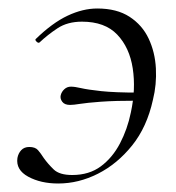

<svg xmlns="http://www.w3.org/2000/svg" viewBox="-20 -419 415 452"><path d="M117 13Q76 13 46.5 -3Q17 -19 21 -47Q23 -58 30 -65.5Q37 -73 49 -73Q63 -73 69.5 -65.5Q76 -58 83 -47Q93 -33 106.5 -20Q120 -7 150 -7Q190 -7 217.5 -27.5Q245 -48 262.5 -81.5Q280 -115 288 -154Q300 -209 292.5 -258Q285 -307 256 -337.5Q227 -368 173 -368Q139 -368 115.5 -352.5Q92 -337 73 -319Q70 -317 66 -321Q62 -325 64 -327Q103 -365 139 -382Q175 -399 209 -399Q255 -399 285 -379.5Q315 -360 330 -328Q345 -296 347 -258Q349 -220 340 -184Q326 -120 291 -76.5Q256 -33 210.5 -10Q165 13 117 13ZM145 -172Q132 -172 126.5 -179.5Q121 -187 123 -195Q125 -203 131.5 -209Q138 -215 147 -215Q156 -215 171 -211.5Q186 -208 218 -204.5Q250 -201 308 -201V-182Q250 -182 217 -179.5Q184 -177 168.5 -174.5Q153 -172 145 -172Z"/></svg>

Font: Cormorant Light
Style: Italic
Weight: 300
Italic angle: -10°
Designer: Christian Thalmann (Catharsis Fonts)
Foundry: Catharsis Fonts
Version: Version 4.000